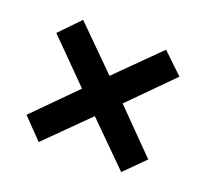

<svg xmlns="http://www.w3.org/2000/svg" viewBox="-78 -640 614 573"><g transform="rotate(20 228.5 -353.5)"><path d="M359 -548 227 -417 96 -547 34 -483 163 -353 34 -223 96 -159 227 -289 358 -159 421 -222 292 -353 424 -486Z"/></g></svg>

Font: Noto Sans Lao Looped ExtraCondensed SemiBold
Style: Regular
Weight: 600
Width: 2
Designer: Mark Frömberg, Ben Mitchell
Foundry: The Fontpad Ltd
Version: Version 1.002